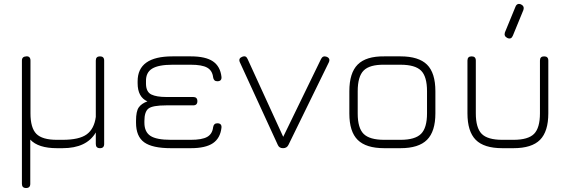

<svg xmlns="http://www.w3.org/2000/svg" viewBox="-20 -744 2854 964"><path d="M90 179V-440Q90 -460 112 -461Q122 -462 127.5 -456.5Q133 -451 133 -440V-175Q133 -102 162.5 -72Q192 -42 266 -42H294Q378 -42 415.5 -69.5Q453 -97 461 -157V-440Q461 -461 482 -461Q503 -461 503 -440V-21Q503 0 482 0Q461 0 461 -21V-79Q415 0 294 0H266Q172 0 132 -43V179Q132 200 111 200Q90 200 90 179Z M663 -128V-138Q663 -185 676.5 -204.5Q690 -224 720 -235Q671 -257 671 -326V-336Q671 -461 846 -461H938Q1012 -461 1049 -436Q1086 -411 1092 -358Q1094 -336 1071 -336Q1053 -336 1050 -356Q1046 -390 1020 -404.5Q994 -419 938 -419H846Q776 -419 744 -399.5Q712 -380 713 -336V-322Q714 -282 740 -269.5Q766 -257 815 -257H950Q971 -257 971 -236Q971 -215 950 -215H815Q746 -215 725.5 -199Q705 -183 705 -137V-128Q705 -82 735 -62Q765 -42 838 -42H938Q994 -42 1020 -56.5Q1046 -71 1050 -105Q1053 -125 1071 -125Q1094 -125 1092 -103Q1086 -50 1049 -25Q1012 0 938 0H838Q745 0 704 -29.5Q663 -59 663 -128Z M1428 -16Q1420 0 1401 0Q1382 0 1375 -16L1184 -432Q1176 -451 1196 -459Q1215 -467 1223 -448L1402 -57L1592 -448Q1601 -466 1620 -459Q1640 -451 1631 -431Z M1909 0Q1818 0 1776 -41.5Q1734 -83 1734 -174V-286Q1734 -378 1776 -420Q1818 -462 1909 -461H1991Q2082 -461 2124 -419.5Q2166 -378 2166 -286V-175Q2166 -84 2124 -42Q2082 0 1991 0ZM1776 -174Q1776 -101 1806 -71.5Q1836 -42 1909 -42H1991Q2064 -42 2094 -72Q2124 -102 2124 -175V-286Q2124 -360 2094 -389.5Q2064 -419 1991 -419H1909Q1836 -420 1806 -390Q1776 -360 1776 -286Z M2528 -553Q2509 -562 2515 -581L2568 -710Q2576 -730 2596 -722Q2614 -713 2608 -694L2555 -565Q2547 -545 2528 -553ZM2327 -175V-440Q2327 -461 2348 -461Q2369 -461 2369 -440V-175Q2369 -102 2398.5 -72Q2428 -42 2502 -42H2558Q2632 -42 2661.5 -72Q2691 -102 2691 -175V-440Q2691 -461 2712 -461Q2733 -461 2733 -440V-175Q2733 -84 2691.5 -42Q2650 0 2558 0H2502Q2410 0 2368.5 -42Q2327 -84 2327 -175Z"/></svg>

Font: Jura Light
Style: Regular
Weight: 300
Designer: Daniel Johnson, Alexei Vanyashin
Foundry: Daniel Johnson
Version: Version 5.103